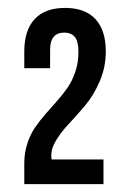

<svg xmlns="http://www.w3.org/2000/svg" viewBox="-20 -821 320 490"><path d="M180.2 -688Q180.2 -715.8 170.9 -726.8Q161.6 -737.8 144 -737.8Q107.9 -737.8 107.9 -693.8V-647H42V-689.9Q42 -743.7 68.4 -772.2Q94.7 -800.8 146 -800.8Q197.3 -800.8 223.6 -772.2Q250 -743.7 250 -689.9Q250 -649.4 234.4 -613.3Q218.8 -577.1 197.3 -551.8Q175.8 -526.4 154.5 -503.7Q133.3 -481 120.6 -458.3Q107.9 -435.5 111.8 -414.1H244.1V-351.1H42V-404.8Q42 -431.2 49.6 -454.3Q57.1 -477.5 69.3 -495.4Q81.5 -513.2 96.2 -530Q110.8 -546.9 125.7 -563.5Q140.6 -580.1 152.8 -597.9Q165 -615.7 172.6 -638.9Q180.2 -662.1 180.2 -688Z"/></svg>

Font: VL Bebas Neue Bold
Style: Regular
Weight: 700
Designer: Ryoichi Tsunekawa
Foundry: Ryoichi Tsunekawa
Version: Version 1.300